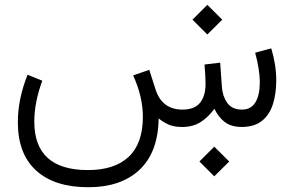

<svg xmlns="http://www.w3.org/2000/svg" viewBox="-20 -535 1239 809"><path d="M820.3 145.5 882.8 83 945.8 145.5 882.8 208ZM791 -452.1 853.5 -514.6 916.5 -452.1 853.5 -389.6ZM747.6 0Q712.9 0 690.4 -10Q668 -20 648.4 -36.1Q646.5 106.4 568.1 180.2Q489.7 253.9 352.1 253.9Q210 253.9 132.6 183.8Q55.2 113.8 55.2 -20Q55.2 -117.7 96.2 -220.2L158.2 -194.8Q124.5 -103.5 124.5 -22.5Q124.5 181.6 350.6 181.6Q462.4 181.6 522 126Q581.5 70.3 582 -41.5Q582 -127.9 541 -217.3L608.9 -240.7L635.3 -158.7Q662.1 -73.7 748.5 -73.2Q800.3 -73.2 823.2 -102.3Q846.2 -131.3 846.2 -182.6Q846.2 -205.6 841.8 -263.2L907.7 -271L915 -168.5Q917.5 -129.9 937.5 -101.6Q957.5 -73.2 999.5 -73.2Q1037.6 -73.2 1056.2 -103.8Q1074.7 -134.3 1074.7 -189Q1074.7 -239.3 1055.2 -313L1123 -331.1Q1144 -261.2 1144 -196.3Q1144 -141.1 1130.1 -96.7Q1116.2 -52.2 1084.5 -26.4Q1052.7 -0.5 1000 0Q954.6 0 927.7 -20.3Q900.9 -40.5 883.3 -76.7Q857.4 -41 825.2 -20.5Q793 0 747.6 0Z"/></svg>

Font: Vazir Light FD-WOL-UI
Style: Light-FD-WOL-UI
Weight: 300
Designer: Saber Rastikerdar
Foundry: Saber Rastikerdar
Version: Version 30.0.0